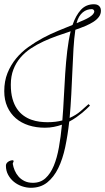

<svg xmlns="http://www.w3.org/2000/svg" viewBox="-20 -725 494 902"><path d="M40 44.9Q42.5 60.1 49.1 75.7Q55.7 91.3 66.9 104.2Q78.1 117.2 95 125.5Q111.8 133.8 134.8 133.8Q169.9 133.8 193.6 112.3Q217.3 90.8 232.7 53.7Q248 16.6 256.8 -33Q265.6 -82.5 271 -139.2Q252.9 -132.8 232.9 -128.9Q212.9 -125 190.9 -125Q149.9 -125 114.7 -136.2Q79.6 -147.5 54.2 -169.4Q28.8 -191.4 14.4 -223.4Q0 -255.4 0 -296.9Q0 -343.8 15.1 -381.6Q30.3 -419.4 55.4 -450Q80.6 -480.5 113.5 -504.2Q146.5 -527.8 182.1 -546.9Q217.8 -565.9 253.7 -580.6Q289.6 -595.2 320.8 -607.9Q335.9 -652.3 359.9 -678.7Q383.8 -705.1 421.9 -705.1Q425.8 -705.1 431.2 -704.1Q436.5 -703.1 441.7 -700Q446.8 -696.8 450.4 -690.7Q454.1 -684.6 454.1 -674.8Q454.1 -658.7 444.8 -646Q435.5 -633.3 419.4 -622.8Q403.3 -612.3 381.3 -603Q359.4 -593.8 334 -585Q328.1 -544.9 325.2 -495.6Q322.3 -446.3 320.1 -392.3Q317.9 -338.4 314.9 -281.7Q312 -225.1 307.1 -170.9Q337.9 -184.6 358.4 -202.6Q378.9 -220.7 396 -235.8L402.8 -229Q397 -223.1 387.9 -214.4Q378.9 -205.6 366.5 -195.3Q354 -185.1 338.6 -174.1Q323.2 -163.1 305.2 -153.8Q298.3 -90.3 286.4 -33.9Q274.4 22.5 253.7 64.9Q232.9 107.4 201.7 132.3Q170.4 157.2 125 157.2Q104 157.2 83 149.9Q62 142.6 45.4 129.2Q28.8 115.7 18.3 96.4Q7.8 77.1 7.8 53.2Q7.8 47.4 10.7 42.7Q13.7 38.1 18.3 34.9Q22.9 31.7 28.6 29.8Q34.2 27.8 40 27.8Q43.9 27.8 43.9 32.2Q43.9 34.7 42 37.8Q40 41 40 44.9ZM203.1 -150.9Q242.2 -150.9 272.9 -159.2Q277.3 -212.4 280 -269Q282.7 -325.7 286.4 -380.4Q290 -435.1 295.9 -485.6Q301.8 -536.1 312 -578.1Q281.2 -567.9 248.5 -556.4Q215.8 -544.9 184.6 -530.5Q153.3 -516.1 125.2 -497.6Q97.2 -479 76.2 -454.6Q55.2 -430.2 43 -398.7Q30.8 -367.2 30.8 -327.1Q30.8 -289.1 38.6 -261.2Q46.4 -233.4 59.8 -213.9Q73.2 -194.3 90.6 -181.9Q107.9 -169.4 127.2 -162.6Q146.5 -155.8 166 -153.3Q185.5 -150.9 203.1 -150.9ZM411.1 -682.1Q399.9 -682.1 389.2 -678.5Q378.4 -674.8 368.9 -667Q359.4 -659.2 351.8 -646.7Q344.2 -634.3 339.8 -616.2Q357.9 -623.5 373.3 -630.4Q388.7 -637.2 399.7 -644Q410.6 -650.9 416.7 -657.7Q422.9 -664.6 422.9 -671.9Q422.9 -674.8 419.9 -678.5Q417 -682.1 411.1 -682.1Z"/></svg>

Font: Stalemate
Style: Regular
Weight: 400
Designer: Astigmatic (AOETI)
Foundry: Astigmatic (AOETI)
Version: Version 001.000